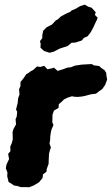

<svg xmlns="http://www.w3.org/2000/svg" viewBox="-20 -787 481 826"><path d="M69 18 54 13 40 11 32 5 17 -4 11 -29 12 -45 5 -63 8 -79 19 -103 15 -125 25 -137 24 -156 31 -172 35 -188 34 -219 38 -232 49 -252 47 -274 52 -286 54 -306 49 -316 56 -344 58 -364 64 -381 62 -403 68 -417V-434L81 -450L93 -468L101 -472L113 -481L123 -486L139 -501L154 -499L170 -504L184 -489L203 -493L212 -496L228 -482L248 -488L270 -496L286 -498L303 -505L312 -506L331 -509L367 -511H376L383 -506L407 -503L415 -495L430 -485L437 -473L438 -461L441 -445L432 -421L420 -404L403 -392L393 -384L370 -381L348 -375L334 -372L314 -370L298 -371L290 -373L271 -367L255 -359L244 -348L233 -339L232 -323L212 -311L206 -294L205 -261L210 -249L202 -231L199 -219L196 -198V-187L193 -169L199 -153L195 -141L191 -126L190 -107L189 -82L181 -60L180 -48L165 -37L163 -21L148 -3L135 5L125 11L104 19L98 18ZM193 -560 169 -568 154 -582 155 -598 152 -610 162 -623V-636L166 -655L181 -670L203 -681L220 -699L229 -704L243 -717L266 -729L282 -736L288 -742L305 -749L325 -761L345 -767L360 -758L374 -754L392 -734L388 -723L400 -711L397 -702L391 -690L381 -668L370 -648L357 -631L341 -624L332 -613L305 -604L288 -603L271 -589L237 -578L212 -565Z"/></svg>

Font: Winky Rough
Style: Bold Italic
Weight: 700
Italic angle: -8.97852°
Designer: Simon Atzbach
Foundry: typofactur
Version: Version 1.206; ttfautohint (v1.8.4.7-5d5b)